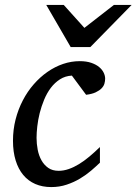

<svg xmlns="http://www.w3.org/2000/svg" viewBox="-20 -740 549 772"><path d="M402.8 -423.8Q402.8 -414.1 399.9 -403.8Q397 -393.6 388.4 -384.8Q379.9 -376 365 -368.9Q350.1 -361.8 326.2 -358.9L269 -436Q242.2 -434.6 221.2 -421.1Q200.2 -407.7 184.3 -386.7Q168.5 -365.7 157.5 -339.1Q146.5 -312.5 139.6 -285.2Q132.8 -257.8 129.9 -231.9Q127 -206.1 127 -186Q127 -161.6 131.6 -137.9Q136.2 -114.3 146.7 -95.5Q157.2 -76.7 174.1 -64.9Q190.9 -53.2 215.8 -53.2Q235.8 -53.2 256.3 -60.3Q276.9 -67.4 297.6 -80.1Q318.4 -92.8 339.4 -110.4Q360.4 -127.9 381.8 -148.9V-85.9Q366.2 -70.8 346.2 -53.7Q326.2 -36.6 301.8 -22Q277.3 -7.3 248.3 2.4Q219.2 12.2 186 12.2Q150.4 12.2 121.8 -0.2Q93.3 -12.7 73.5 -36.4Q53.7 -60.1 43 -94.7Q32.2 -129.4 32.2 -173.8Q32.2 -218.8 42.7 -259.8Q53.2 -300.8 71.8 -336.4Q90.3 -372.1 115.7 -401.1Q141.1 -430.2 170.9 -450.9Q200.7 -471.7 233.6 -482.9Q266.6 -494.1 300.8 -494.1Q327.6 -494.1 347.2 -487.3Q366.7 -480.5 378.9 -470.2Q391.1 -460 397 -447.5Q402.8 -435.1 402.8 -423.8ZM343.3 -550.8H264.2L166 -720.2H236.3L319.3 -627.9L438 -720.2H509.3Z"/></svg>

Font: Charis SIL Afr
Style: Italic
Weight: 400
Italic angle: -11°
Foundry: SIL International
Version: Version 5.000